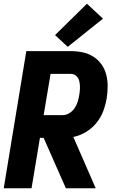

<svg xmlns="http://www.w3.org/2000/svg" viewBox="-20 -1009 616 1029"><path d="M0 0H149L194 -270H214L333 0H493L373 -275Q408 -282 440.5 -301.5Q473 -321 497 -350.5Q521 -380 533.5 -414Q546 -448 552 -483Q557 -515 557 -547.5Q557 -580 549 -610Q541 -640 523.5 -664.5Q506 -689 480 -705.5Q454 -722 423 -728.5Q392 -735 359 -735H121ZM214 -392 251 -613H360Q378 -613 390 -601Q402 -589 405.5 -572Q409 -555 408.5 -537Q408 -519 405 -501Q402 -483 396.5 -464.5Q391 -446 380 -429.5Q369 -413 351.5 -402.5Q334 -392 316 -392ZM343 -758 532 -909 446 -989 275 -821Z"/></svg>

Font: Iosevka Sparkle Heavy
Style: Italic
Weight: 900
Italic angle: -9°
Designer: Belleve Invis
Foundry: Belleve Invis
Version: Version 4.5.0; ttfautohint (v1.8.3)